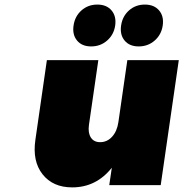

<svg xmlns="http://www.w3.org/2000/svg" viewBox="-20 -810 802 840"><path d="M134.8 -198.2 185.1 -546.9H410.2L369.1 -263.2Q364.3 -229 377.4 -208.5Q390.6 -188 418 -188Q448.7 -188 470.5 -211.9Q492.2 -235.8 498 -275.9L537.1 -546.9H762.2L683.1 0H458L469.2 -76.2Q400.9 9.8 295.9 9.8Q211.4 9.8 166.3 -47.4Q121.1 -104.5 134.8 -198.2ZM301.8 -698.2Q307.6 -738.8 336.4 -764.4Q365.2 -790 405.8 -790Q446.3 -790 468 -764.4Q489.7 -738.8 483.9 -698.2Q478 -658.2 448.7 -632.6Q419.4 -606.9 378.9 -606.9Q338.4 -606.9 317.1 -632.6Q295.9 -658.2 301.8 -698.2ZM509.8 -698.2Q515.6 -738.8 544.4 -764.4Q573.2 -790 613.8 -790Q654.3 -790 676 -764.4Q697.8 -738.8 691.9 -698.2Q686 -658.2 656.7 -632.6Q627.4 -606.9 586.9 -606.9Q546.4 -606.9 525.1 -632.6Q503.9 -658.2 509.8 -698.2Z"/></svg>

Font: Trueno Black
Style: Italic
Weight: 900
Designer: Julieta Ulanovsky
Foundry: Julieta Ulanovsky
Version: Version 3.001b | FøM Fix